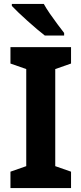

<svg xmlns="http://www.w3.org/2000/svg" viewBox="-20 -953 413 973"><path d="M340 0H33V-83L113 -111V-603L33 -631V-714H340V-631L260 -603V-111L340 -83ZM202 -933Q214 -911 233 -883.5Q252 -856 271.5 -830Q291 -804 305 -786V-773H207Q190 -786 167 -805.5Q144 -825 119.5 -847Q95 -869 74 -889Q53 -909 40 -923V-933Z"/></svg>

Font: Noto Sans Hebrew SemiCondensed
Style: Bold
Weight: 700
Width: 4
Designer: Monotype Design Team
Foundry: Monotype Imaging Inc.
Version: Version 2.004; ttfautohint (v1.8.4.7-5d5b)